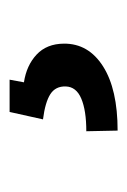

<svg xmlns="http://www.w3.org/2000/svg" viewBox="50 -94 273 414"><g transform="rotate(-90 187.0 113.5)"><path d="M153.1 -2.8H222.7L217 28.1Q253.6 33.7 276.8 55.4Q300.1 77.1 300.4 114.3Q300.8 167.3 251.4 198.7Q202.1 230.1 112.9 230.1L111.5 162.6Q156.2 162.6 181.8 151.8Q207.4 141 208.1 118.3Q208.8 96.2 191.4 85Q174 73.9 137.1 69.2Z"/></g></svg>

Font: Inter UI
Style: Bold
Weight: 700
Designer: Rasmus Andersson
Foundry: rsms
Version: 3.2;8d6f07862